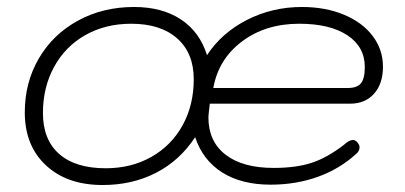

<svg xmlns="http://www.w3.org/2000/svg" viewBox="-20 -520 1160 550"><path d="M51 -198Q51 -284 91.5 -353Q132 -422 203.5 -461Q275 -500 364 -500Q444 -500 498 -464.5Q552 -429 573 -362Q615 -426 687.5 -463Q760 -500 845 -500Q912 -500 965 -478Q1018 -456 1047.5 -417Q1077 -378 1077 -329Q1077 -280 1051.5 -251.5Q1026 -223 983 -223H581Q577 -190 577 -184Q577 -115 626 -77Q675 -39 764 -39Q828 -39 872.5 -53.5Q917 -68 965 -105Q980 -119 991 -119Q997 -119 1002 -114Q1010 -106 1010 -98Q1010 -87 1000 -79Q953 -36 890.5 -13.5Q828 9 755 9Q672 9 616.5 -26Q561 -61 539 -127Q495 -60 427 -25Q359 10 274 10Q172 10 111.5 -46.5Q51 -103 51 -198ZM535 -293Q535 -368 487.5 -410Q440 -452 356 -452Q282 -452 224.5 -419.5Q167 -387 135 -328.5Q103 -270 103 -196Q103 -120 149.5 -79Q196 -38 283 -38Q356 -38 413.5 -70.5Q471 -103 503 -161Q535 -219 535 -293ZM977 -268Q1003 -268 1014 -281.5Q1025 -295 1025 -328Q1025 -386 975 -419Q925 -452 837 -452Q741 -452 673.5 -401.5Q606 -351 591 -268Z"/></svg>

Font: Kodchasan ExtraLight
Style: Italic
Weight: 275
Italic angle: -10°
Version: Version 1.000; ttfautohint (v1.6)